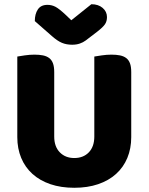

<svg xmlns="http://www.w3.org/2000/svg" viewBox="-20 -874 704 910"><path d="M602 -224Q602 -170 583.5 -125.5Q565 -81 530 -49.5Q495 -18 445 -1Q395 16 332 16Q269 16 219 -1Q169 -18 134 -49.5Q99 -81 80.5 -125.5Q62 -170 62 -224V-606Q73 -608 97 -611.5Q121 -615 143 -615Q166 -615 183.5 -611.5Q201 -608 213 -599Q225 -590 231 -574Q237 -558 237 -532V-227Q237 -179 263.5 -152Q290 -125 332 -125Q375 -125 401 -152Q427 -179 427 -227V-606Q438 -608 462 -611.5Q486 -615 508 -615Q531 -615 548.5 -611.5Q566 -608 578 -599Q590 -590 596 -574Q602 -558 602 -532ZM318 -778 413 -854Q446 -854 466.5 -836.5Q487 -819 487 -793Q487 -773 477.5 -759Q468 -745 441 -724L386 -682Q374 -673 358 -667.5Q342 -662 322 -662Q295 -662 273.5 -671Q252 -680 226 -703L145 -774Q145 -808 159.5 -829.5Q174 -851 205 -851Q225 -851 242.5 -842Q260 -833 292 -803Z"/></svg>

Font: Baloo Tammudu
Style: Regular
Weight: 400
Designer: Omkar Shende and Ek Type
Foundry: Ek Type
Version: Version 1.443;PS 1.000;hotconv 16.6.51;makeotf.lib2.5.65220;